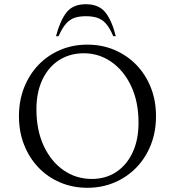

<svg xmlns="http://www.w3.org/2000/svg" viewBox="-20 -882 831 912"><path d="M395 10Q325 10 265.5 -15.5Q206 -41 162.5 -86.5Q119 -132 94.5 -194Q70 -256 70 -330Q70 -404 94.5 -466Q119 -528 162.5 -573.5Q206 -619 265.5 -644.5Q325 -670 395 -670Q465 -670 524.5 -644.5Q584 -619 628 -573.5Q672 -528 696.5 -466Q721 -404 721 -330Q721 -256 696.5 -194Q672 -132 628 -86.5Q584 -41 524.5 -15.5Q465 10 395 10ZM416 -32Q482 -32 532 -65Q582 -98 610 -158Q638 -218 638 -299Q638 -399 603 -473Q568 -547 509 -588Q450 -629 378 -629Q312 -629 261 -596.5Q210 -564 181.5 -504Q153 -444 153 -363Q153 -263 188 -188.5Q223 -114 282.5 -73Q342 -32 416 -32ZM246 -710Q265 -783 295.5 -822.5Q326 -862 388 -862Q450 -862 481 -822.5Q512 -783 530 -710H518Q501 -750 483 -770Q465 -790 442 -797.5Q419 -805 388 -805Q357 -805 334.5 -797.5Q312 -790 294 -770Q276 -750 258 -710Z"/></svg>

Font: Spectral Light
Style: Regular
Weight: 300
Designer: Jean-Baptiste Levee
Foundry: Production Type
Version: Version 2.001